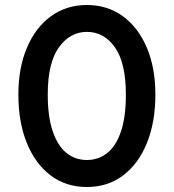

<svg xmlns="http://www.w3.org/2000/svg" viewBox="-20 -734 694 768"><path d="M327.5 14Q243.5 14 182 -32.8Q120.5 -79.5 87 -162.8Q53.5 -246 53.5 -356Q53.5 -462.5 87.8 -543.2Q122 -624 183.8 -669Q245.5 -714 327.5 -714Q410 -714 471.8 -668.8Q533.5 -623.5 567.5 -543Q601.5 -462.5 601.5 -356Q601.5 -246 568 -162.8Q534.5 -79.5 473 -32.8Q411.5 14 327.5 14ZM327.5 -94Q374 -94 409.2 -122.2Q444.5 -150.5 464 -208.5Q483.5 -266.5 483.5 -356Q483.5 -482.5 439.8 -544.5Q396 -606.5 327.5 -606.5Q260.5 -606.5 215.8 -544.8Q171 -483 171 -356Q171 -267.5 190.8 -209.2Q210.5 -151 245.5 -122.5Q280.5 -94 327.5 -94Z"/></svg>

Font: Cabin SemiCondensed SemiBold
Style: Regular
Weight: 600
Width: 4
Designer: Pablo Impallari
Foundry: Pablo Impallari. http://www.impallari.com Igino Marini. http://www.ikern.com
Version: Version 3.001